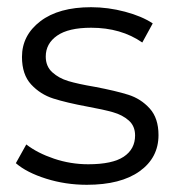

<svg xmlns="http://www.w3.org/2000/svg" viewBox="-20 -508 489 533"><path d="M24 -55 53 -107Q84 -83 130 -67.5Q176 -52 225 -52Q292 -52 323.5 -73Q355 -94 355 -132Q355 -158 337.5 -173.5Q320 -189 293.5 -196.5Q267 -204 223 -212Q164 -223 128 -234.5Q92 -246 66.5 -273.5Q41 -301 41 -350Q41 -410 92 -449Q143 -488 233 -488Q280 -488 327 -475.5Q374 -463 404 -443L375 -390Q316 -431 233 -431Q170 -431 138.5 -409Q107 -387 107 -351Q107 -324 125 -307.5Q143 -291 169.5 -283Q196 -275 243 -267Q301 -256 336 -245Q371 -234 395.5 -207Q420 -180 420 -133Q420 -70 367.5 -32.5Q315 5 221 5Q162 5 108 -12Q54 -29 24 -55Z"/></svg>

Font: Montserrat Ace
Style: Regular
Weight: 400
Designer: Julieta Ulanovsky
Foundry: Julieta Ulanovsky
Version: Version 1